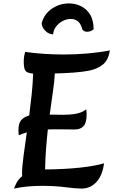

<svg xmlns="http://www.w3.org/2000/svg" viewBox="-20 -1093 666 1124"><path d="M62 11Q67 -4 77.5 -24Q88 -44 110 -62Q109 -68 109 -75Q109 -114 117.5 -178Q126 -242 137 -318Q112 -311 90 -301Q89 -309 88.5 -317.5Q88 -326 88 -333Q88 -371 104.5 -390Q121 -409 151 -417Q159 -478 165.5 -540.5Q172 -603 174 -662Q138 -665 128.5 -679.5Q119 -694 119 -731Q119 -750 121.5 -764.5Q124 -779 127 -789Q238 -774 353 -774Q424 -774 493 -780Q562 -786 623 -798Q615 -741 581.5 -714.5Q548 -688 499 -679Q463 -672 409.5 -668Q356 -664 301 -663Q299 -620 290 -558Q281 -496 271 -422Q293 -422 315.5 -421.5Q338 -421 353 -421Q393 -421 427 -427.5Q461 -434 485 -453Q486 -445 486.5 -437Q487 -429 487 -421Q487 -374 469 -354.5Q451 -335 418 -335Q395 -335 371.5 -335.5Q348 -336 323 -336Q308 -336 292 -336Q276 -336 260 -335Q254 -279 249.5 -220Q245 -161 244 -101Q357 -102 446.5 -111.5Q536 -121 589 -137Q580 -66 544.5 -27.5Q509 11 457 11Q424 11 363 3Q302 -5 225 -5Q185 -5 144 -1.5Q103 2 62 11ZM528 -921Q520 -915 510.5 -911Q501 -907 490 -907Q473 -907 462 -920Q448 -982 394 -982Q371 -982 348 -970.5Q325 -959 309 -938.5Q293 -918 291 -892Q265 -892 244.5 -913.5Q224 -935 224 -958Q240 -1013 285 -1043Q330 -1073 384 -1073Q420 -1073 453 -1057.5Q486 -1042 507 -1008.5Q528 -975 528 -921Z"/></svg>

Font: Merienda SemiBold
Style: Regular
Weight: 600
Designer: Eduardo Rodriguez Tunni
Foundry: Eduardo Rodriguez Tunni
Version: Version 2.001; ttfautohint (v1.8.4.7-5d5b)